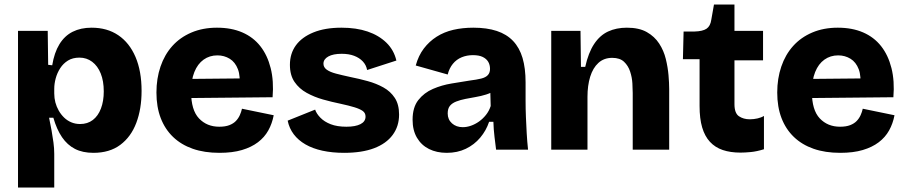

<svg xmlns="http://www.w3.org/2000/svg" viewBox="-20 -665 4025 853"><path d="M60 168V-265V-528H192L194 -377L212 -375Q221 -431 244 -468.5Q267 -506 303 -524Q339 -542 387 -542Q456 -542 505.5 -508.5Q555 -475 582 -412Q609 -349 609 -261Q609 -181 585.5 -119Q562 -57 514.5 -21.5Q467 14 395 14Q347 14 313 -3.5Q279 -21 255.5 -55.5Q232 -90 217 -142H198Q204 -114 209 -86Q214 -58 217.5 -32Q221 -6 221 19V168ZM336 -114Q369 -114 392.5 -132Q416 -150 428.5 -183Q441 -216 441 -259Q441 -305 427.5 -338.5Q414 -372 389.5 -390.5Q365 -409 333 -409Q303 -409 282 -396Q261 -383 247.5 -362Q234 -341 227.5 -317Q221 -293 221 -270V-250Q221 -229 226 -210Q231 -191 241 -173.5Q251 -156 265 -142.5Q279 -129 297 -121.5Q315 -114 336 -114Z M955 14Q888 14 836.5 -4Q785 -22 749 -56.5Q713 -91 694 -140.5Q675 -190 675 -254Q675 -316 693 -369Q711 -422 745.5 -460.5Q780 -499 830.5 -520.5Q881 -542 944 -542Q1008 -542 1056.5 -521Q1105 -500 1136.5 -460Q1168 -420 1182.5 -362.5Q1197 -305 1191 -233L780 -229V-314L1097 -317L1043 -277Q1049 -326 1037 -357.5Q1025 -389 1000.5 -404Q976 -419 946 -419Q911 -419 884.5 -400Q858 -381 843.5 -345Q829 -309 829 -257Q829 -176 864 -139Q899 -102 954 -102Q981 -102 999 -109Q1017 -116 1028 -127.5Q1039 -139 1045.5 -153.5Q1052 -168 1055 -182L1196 -153Q1189 -116 1172 -85.5Q1155 -55 1126 -33Q1097 -11 1055 1.5Q1013 14 955 14Z M1509 14Q1456 14 1412.5 4.5Q1369 -5 1337 -23.5Q1305 -42 1285 -68.5Q1265 -95 1258 -129L1380 -178Q1386 -160 1403.5 -142Q1421 -124 1449.5 -113Q1478 -102 1519 -102Q1559 -102 1581.5 -113.5Q1604 -125 1604 -147Q1604 -163 1591.5 -172Q1579 -181 1554.5 -188.5Q1530 -196 1493 -204Q1454 -212 1415 -223Q1376 -234 1342.5 -252.5Q1309 -271 1288.5 -301Q1268 -331 1268 -377Q1268 -427 1294.5 -463.5Q1321 -500 1372.5 -521Q1424 -542 1497 -542Q1563 -542 1613 -525Q1663 -508 1696.5 -475.5Q1730 -443 1741 -396L1611 -354Q1607 -376 1592 -392Q1577 -408 1553.5 -417Q1530 -426 1498 -426Q1460 -426 1438.5 -414Q1417 -402 1417 -382Q1417 -366 1431.5 -355.5Q1446 -345 1472.5 -338Q1499 -331 1536 -323Q1576 -315 1614 -304.5Q1652 -294 1683.5 -276.5Q1715 -259 1734 -230Q1753 -201 1753 -156Q1753 -104 1724.5 -65.5Q1696 -27 1642 -6.5Q1588 14 1509 14Z M1965 14Q1920 14 1886 -3Q1852 -20 1832.5 -53Q1813 -86 1813 -133Q1813 -188 1838.5 -220.5Q1864 -253 1903.5 -270Q1943 -287 1986 -294Q2029 -301 2066 -307Q2098 -311 2118 -316Q2138 -321 2147.5 -331.5Q2157 -342 2157 -359Q2157 -377 2149 -390.5Q2141 -404 2124.5 -412Q2108 -420 2081 -420Q2054 -420 2031 -410.5Q2008 -401 1992 -381.5Q1976 -362 1969 -334L1827 -374Q1839 -418 1863 -449.5Q1887 -481 1920 -502Q1953 -523 1994 -532.5Q2035 -542 2083 -542Q2143 -542 2187 -527.5Q2231 -513 2259.5 -483Q2288 -453 2301.5 -407.5Q2315 -362 2315 -299V-217Q2315 -181 2316.5 -145Q2318 -109 2320 -73Q2322 -37 2326 0H2184Q2181 -24 2177 -56.5Q2173 -89 2172 -124H2153Q2140 -85 2113.5 -53.5Q2087 -22 2049.5 -4Q2012 14 1965 14ZM2036 -100Q2054 -100 2072.5 -106.5Q2091 -113 2108 -125Q2125 -137 2139 -154.5Q2153 -172 2160 -194L2158 -268L2180 -264Q2162 -252 2139.5 -245Q2117 -238 2093.5 -234Q2070 -230 2047.5 -225.5Q2025 -221 2007 -214Q1989 -207 1979 -195Q1969 -183 1969 -161Q1969 -134 1988 -117Q2007 -100 2036 -100Z M2429 0V-316V-528H2559L2561 -368H2580Q2594 -431 2619.5 -469.5Q2645 -508 2681.5 -525Q2718 -542 2765 -542Q2819 -542 2853.5 -522.5Q2888 -503 2908.5 -471.5Q2929 -440 2938 -403Q2947 -366 2950 -331Q2953 -296 2953 -269V0H2791V-252Q2791 -269 2789.5 -295Q2788 -321 2779.5 -347Q2771 -373 2752.5 -390.5Q2734 -408 2700 -408Q2663 -408 2638.5 -385.5Q2614 -363 2602 -324Q2590 -285 2590 -235V0Z M3270 13Q3225 13 3191 1.5Q3157 -10 3134 -35Q3111 -60 3099.5 -99Q3088 -138 3088 -194V-402H3014L3017 -525H3066Q3102 -526 3119 -537.5Q3136 -549 3140 -577L3152 -645H3243V-528H3370V-397H3243V-202Q3243 -162 3263 -148.5Q3283 -135 3311 -135Q3329 -135 3346 -139Q3363 -143 3374 -150V-2Q3342 8 3315.5 10.5Q3289 13 3270 13Z M3713 14Q3646 14 3594.5 -4Q3543 -22 3507 -56.5Q3471 -91 3452 -140.5Q3433 -190 3433 -254Q3433 -316 3451 -369Q3469 -422 3503.5 -460.5Q3538 -499 3588.5 -520.5Q3639 -542 3702 -542Q3766 -542 3814.5 -521Q3863 -500 3894.5 -460Q3926 -420 3940.5 -362.5Q3955 -305 3949 -233L3538 -229V-314L3855 -317L3801 -277Q3807 -326 3795 -357.5Q3783 -389 3758.5 -404Q3734 -419 3704 -419Q3669 -419 3642.5 -400Q3616 -381 3601.5 -345Q3587 -309 3587 -257Q3587 -176 3622 -139Q3657 -102 3712 -102Q3739 -102 3757 -109Q3775 -116 3786 -127.5Q3797 -139 3803.5 -153.5Q3810 -168 3813 -182L3954 -153Q3947 -116 3930 -85.5Q3913 -55 3884 -33Q3855 -11 3813 1.5Q3771 14 3713 14Z"/></svg>

Font: Bricolage Grotesque 48pt Condensed ExtraBold ExtraBold
Style: Regular
Weight: 800
Version: Version 1.000;gftools[0.9.30]